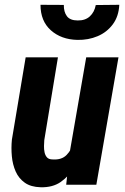

<svg xmlns="http://www.w3.org/2000/svg" viewBox="-20 -766 518 796"><path d="M269 -134.3 337.4 -528.3H471.2L379.4 0H254.4ZM298.8 -237.8 331.1 -239.3Q327.1 -199.2 316.7 -155.3Q306.2 -111.3 285.9 -73.2Q265.6 -35.2 231.9 -11.7Q198.2 11.7 148.4 10.3Q107.9 9.3 82.8 -8.5Q57.6 -26.4 44.9 -55.2Q32.2 -84 29.1 -118.4Q25.9 -152.8 29.3 -187L86.4 -528.3H220.2L163.6 -185.1Q162.6 -173.8 162.4 -160.4Q162.1 -147 164.8 -134.3Q167.5 -121.6 175 -113.3Q182.6 -105 198.7 -105Q235.8 -102.5 256.3 -123.8Q276.9 -145 285.9 -176.8Q294.9 -208.5 298.8 -237.8ZM377 -745.1 474.6 -746.1Q472.2 -698.2 447.8 -665.3Q423.3 -632.3 384.8 -616Q346.2 -599.6 300.8 -600.6Q233.9 -602.1 190.9 -640.4Q147.9 -678.7 147.9 -746.1L244.6 -745.6Q244.1 -716.8 257.3 -699Q270.5 -681.2 302.2 -681.2Q333.5 -680.7 352.5 -698.2Q371.6 -715.8 377 -745.1Z"/></svg>

Font: Roboto Condensed
Style: Bold Italic
Weight: 700
Italic angle: -12°
Designer: Christian Robertson
Foundry: Google
Version: Version 3.0